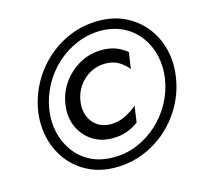

<svg xmlns="http://www.w3.org/2000/svg" viewBox="-104 -823 988 946"><g transform="rotate(-15 389.5 -350.0)"><path d="M74 -350Q85 -425 120 -490.5Q155 -556 209.5 -605.5Q264 -655 332 -682.5Q400 -710 477 -710Q552 -710 611.5 -681Q671 -652 711 -602Q751 -552 768 -487Q785 -422 775 -350Q765 -275 730 -209.5Q695 -144 640.5 -94.5Q586 -45 518 -17.5Q450 10 373 10Q298 10 238.5 -19Q179 -48 139 -98Q99 -148 82 -213Q65 -278 74 -350ZM130 -350Q121 -290 133.5 -234.5Q146 -179 178.5 -135Q211 -91 260.5 -66Q310 -41 374 -41Q439 -40 497.5 -64.5Q556 -89 602.5 -131.5Q649 -174 679.5 -230Q710 -286 720 -350Q729 -410 716.5 -465.5Q704 -521 671.5 -565Q639 -609 589.5 -634Q540 -659 476 -660Q411 -660 352.5 -635.5Q294 -611 247.5 -568.5Q201 -526 170.5 -470Q140 -414 130 -350ZM289 -350Q283 -310 295 -277Q307 -244 334.5 -223.5Q362 -203 402 -202Q445 -202 479.5 -219.5Q514 -237 541 -260L529 -177Q501 -156 469 -144.5Q437 -133 395 -133Q335 -133 291 -163Q247 -193 226 -242Q205 -291 213 -350Q221 -411 255.5 -460Q290 -509 342 -538Q394 -567 456 -567Q496 -567 526 -555.5Q556 -544 582 -523L570 -439Q550 -465 521.5 -481.5Q493 -498 454 -498Q412 -498 377 -478.5Q342 -459 318.5 -425.5Q295 -392 289 -350Z"/></g></svg>

Font: Jost* Medium
Style: Italic
Weight: 500
Italic angle: -10°
Version: Version 3.7